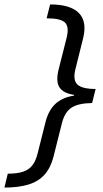

<svg xmlns="http://www.w3.org/2000/svg" viewBox="-95 -695 465 865"><path d="M-75 150 -60 87.5Q-18.3 87.5 8.3 78.8Q35 70 50.4 50.4Q65.8 30.8 74.2 -2.5L110 -145Q123.3 -197.5 154.2 -226.7Q185 -255.8 238.3 -264.2L239.2 -267.5Q189.2 -275 172.5 -302.1Q155.8 -329.2 169.2 -382.5L205 -524.2Q217.5 -573.3 198.3 -592.9Q179.2 -612.5 115 -612.5L130.8 -675Q222.5 -675 260.4 -636.2Q298.3 -597.5 279.2 -521.7L245 -384.2Q232.5 -335 253.3 -314.6Q274.2 -294.2 335.8 -294.2L320 -230.8Q257.5 -230 227.1 -210Q196.7 -190 184.2 -140.8L145.8 11.7Q133.3 60.8 105.8 91.7Q78.3 122.5 33.8 136.2Q-10.8 150 -75 150Z"/></svg>

Font: Funnel Sans Light
Style: Italic
Weight: 300
Italic angle: -14.036°
Designer: NORD ID, Kristian Moeller
Foundry: Dicotype
Version: Version 1.000